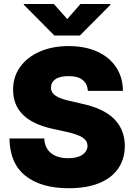

<svg xmlns="http://www.w3.org/2000/svg" viewBox="-20 -952 686 980"><path d="M330.1 -563.5Q285.2 -563.5 262.7 -547.6Q240.2 -531.7 240.2 -504.9Q240.2 -479 264.2 -463.1Q288.1 -447.3 337.9 -436.5L396.5 -422.9Q508.8 -398.9 562.5 -345Q616.2 -291 617.2 -208Q616.7 -139.2 582.5 -90.6Q548.3 -42 484.4 -16.6Q420.4 8.8 331.1 8.8Q189.9 8.8 109.9 -54.7Q29.8 -118.2 28.3 -245.1H206.1Q208 -196.8 240.2 -170.7Q272.5 -144.5 328.1 -144.5Q374.5 -144.5 400.1 -161.9Q425.8 -179.2 426.8 -208Q425.8 -233.9 401.6 -250Q377.4 -266.1 318.4 -279.3L247.1 -294.9Q46.9 -338.9 46.9 -493.2Q46.4 -559.1 82.5 -609.9Q118.7 -660.6 183.1 -688.7Q247.6 -716.8 330.1 -716.8Q414.1 -716.8 476.6 -688.5Q539.1 -660.2 573 -608.4Q606.9 -556.6 607.4 -488.3H428.7Q425.8 -524.9 401.4 -544.2Q377 -563.5 330.1 -563.5ZM323.2 -854.5 390.6 -931.6H543.9V-927.7L387.7 -770.5H257.8L101.6 -927.7V-931.6H254.9Z"/></svg>

Font: Pretendard GOV Black
Style: Regular
Weight: 900
Designer: Base glyphs from Inter by Rasmus Andersson; Hangeul glyphs from Noto Sans CJK(Source Han Sans) by Jang Soo-young and Kan
Foundry: Kil Hyung-jin
Version: Version 1.309